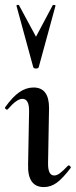

<svg xmlns="http://www.w3.org/2000/svg" viewBox="-24 -750 307 779"><path d="M90 -83 94 -297Q95 -349 67 -349Q44 -349 8 -307Q6 -305 5 -305Q1 -305 -2 -308.5Q-5 -312 -3 -315Q27 -357 54.5 -376Q82 -395 112 -395Q175 -395 175 -312L171 -89Q170 -38 196 -38Q207 -38 219.5 -47.5Q232 -57 251 -77Q253 -79 254 -79Q258 -79 261 -75.5Q264 -72 263 -69Q232 -28 207.5 -9.5Q183 9 154 9Q87 9 90 -83ZM53 -729 122 -601 190 -729Q191 -730 194 -730Q202 -730 201 -726L133 -477Q131 -472 122 -472Q113 -472 111 -477L43 -726Q42 -729 46.5 -730Q51 -731 53 -729Z"/></svg>

Font: Cormorant Upright SemiBold
Style: Regular
Weight: 600
Designer: Christian Thalmann (Catharsis Fonts)
Foundry: Catharsis Fonts
Version: Version 3.302